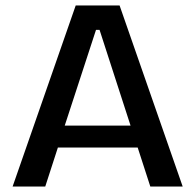

<svg xmlns="http://www.w3.org/2000/svg" viewBox="-20 -680 712 700"><path d="M26 0 256 -660H416L646 0H528L482 -142H191L145 0ZM330 -571 216 -222H456L343 -571Z"/></svg>

Font: Bricolage Grotesque 10pt Medium
Style: Regular
Weight: 500
Designer: Mathieu Triay
Foundry: Atelier Triay
Version: Version 1.000; ttfautohint (v1.8.4.7-5d5b);gftools[0.9.32]